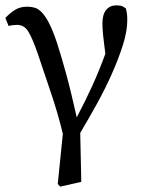

<svg xmlns="http://www.w3.org/2000/svg" viewBox="-20 -508 531 718"><path d="M196 180 215 -8Q196 -86 171 -159.5Q146 -233 122 -305Q101 -366 85.5 -390.5Q70 -415 44 -415Q28 -415 12 -411L0 -441Q17 -459 36 -471Q55 -483 82 -483Q97 -483 110.5 -479Q124 -475 137.5 -460.5Q151 -446 164.5 -419.5Q178 -393 193 -348Q208 -302 226.5 -235Q245 -168 267 -69Q301 -134 326 -189Q351 -244 374 -307Q371 -333 368.5 -351Q366 -369 365 -382Q364 -395 363.5 -403.5Q363 -412 363 -420Q363 -454 377 -471Q391 -488 415 -488Q430 -488 437.5 -484.5Q445 -481 451 -476Q453 -468 454.5 -458.5Q456 -449 456 -432Q456 -392 440 -341Q424 -290 399 -233.5Q374 -177 342.5 -120Q311 -63 280 -11L284 172L205 190Z"/></svg>

Font: Source Serif Pro
Style: Regular
Weight: 400
Designer: Frank Grießhammer
Foundry: Adobe Systems Incorporated
Version: Version 2.000;PS 1.000;hotconv 16.6.51;makeotf.lib2.5.65220